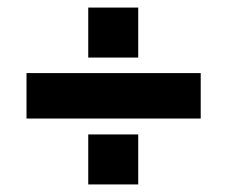

<svg xmlns="http://www.w3.org/2000/svg" viewBox="-20 -504 600 507"><path d="M50 -191V-311H510V-191ZM213 -17V-149H345V-17ZM213 -352V-484H345V-352Z"/></svg>

Font: Titillium Web SemiBold
Style: Regular
Weight: 600
Designer: Mohamed Gaber, Accademia di Belle Arti di Urbino
Foundry: Kief Type Foundry, Accademia di Belle Arti di Urbino
Version: Version 3.000; ttfautohint (v1.8.4)